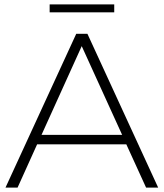

<svg xmlns="http://www.w3.org/2000/svg" viewBox="-20 -854 745 874"><path d="M645 0 555 -197H149L60 0H5L327 -700H378L700 0ZM169 -240H536L352 -644ZM206 -798V-834H500V-798Z"/></svg>

Font: Montserrat Light Alt1
Style: Light
Weight: 500
Designer: Differentunic
Foundry: Julieta Ulanovsky
Version: 0.1